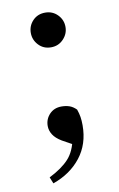

<svg xmlns="http://www.w3.org/2000/svg" viewBox="-82 -569 495 796"><g transform="rotate(-10 166.0 -170.5)"><path d="M77 181 66 154Q120 127 149 95.5Q178 64 188 8L200 44L142 12Q117 -3 106 -20.5Q95 -38 95 -57Q95 -86 114.5 -106.5Q134 -127 165 -127Q183 -127 198 -122Q213 -117 227 -103Q233 -86 235.5 -70.5Q238 -55 238 -35Q238 44 194.5 99.5Q151 155 77 181ZM166 -376Q134 -376 113.5 -398Q93 -420 93 -449Q93 -479 113.5 -500.5Q134 -522 166 -522Q197 -522 218 -500.5Q239 -479 239 -449Q239 -420 218 -398Q197 -376 166 -376Z"/></g></svg>

Font: Noto Serif TC ExtraLight SemiBold
Style: Regular
Weight: 600
Version: Version 2.003-H1;hotconv 1.1.1;makeotfexe 2.6.0